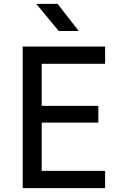

<svg xmlns="http://www.w3.org/2000/svg" viewBox="-20 -970 640 990"><path d="M386 -810 277 -950H167L283 -810ZM522 0V-89H195V-338H487V-424H195V-641H522V-730H97V0Z"/></svg>

Font: Tekne LDO Medium
Style: Regular
Weight: 500
Monospace: yes
Designer: Alessio Laiso, Mario Rullo, Paolo Rosset
Foundry: Alessio Laiso
Version: Version 1.000;hotconv 1.0.109;makeotfexe 2.5.65596